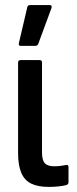

<svg xmlns="http://www.w3.org/2000/svg" viewBox="-20 -726 302 754"><path d="M171 8Q129 8 102.5 -5Q76 -18 63.5 -47.5Q51 -77 51 -126V-480Q51 -490 61 -490H136Q145 -490 145 -480V-127Q145 -97 156 -85Q167 -73 193 -73Q206 -73 217.5 -74.5Q229 -76 240 -78Q249 -80 249 -69V-10Q249 -2 240 1Q228 4 210.5 6Q193 8 171 8ZM61 -546Q52 -546 54 -556L87 -697Q88 -702 90.5 -704Q93 -706 99 -706H175Q186 -706 182 -694L130 -553Q127 -546 118 -546Z"/></svg>

Font: Sofia Sans Condensed SemiBold
Style: Regular
Weight: 600
Designer: Botio Nikoltchev, Ani Petrova
Foundry: lettersoup
Version: Version 4.101